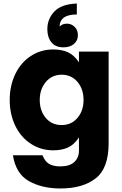

<svg xmlns="http://www.w3.org/2000/svg" viewBox="-20 -859 690 1087"><path d="M53 20H221Q234 55 258 69Q282 83 321 83Q375 83 401 58Q427 33 427 -5V-81Q400 -40 365 -24Q330 -8 282 -8Q211 -8 154.5 -45Q98 -82 66.5 -147Q35 -212 35 -293Q35 -374 66.5 -439.5Q98 -505 154.5 -542Q211 -579 282 -579Q330 -579 365 -563Q400 -547 427 -506V-567H595V-48Q595 94 521.5 151Q448 208 322 208Q218 208 144 166.5Q70 125 53 20ZM453 -293Q453 -355 418.5 -395.5Q384 -436 329 -436Q274 -436 239.5 -395Q205 -354 205 -293Q205 -232 239 -191.5Q273 -151 329 -151Q384 -151 418.5 -191.5Q453 -232 453 -293ZM248 -694Q248 -752 288 -794Q328 -836 415 -839V-777Q333 -777 320 -728Q318 -722 318 -708Q331 -725 359 -725Q384 -725 402.5 -707Q421 -689 421 -660Q421 -629 398.5 -610Q376 -591 339 -591Q294 -591 271 -619.5Q248 -648 248 -694Z"/></svg>

Font: Open Sauce One Black
Style: Regular
Weight: 900
Designer: Alfredo Marco Pradil
Foundry: Creative Sauce Fz LLC
Version: Version 1.477